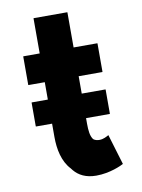

<svg xmlns="http://www.w3.org/2000/svg" viewBox="-83 -768 626 848"><g transform="rotate(-10 229.5 -344.5)"><path d="M53 -552V-425L54 -424H127V-346H55L54 -345V-239L55 -238H127V-178C127 -124 138 -67 174 -29L181 -20C202 5 233 22 280 22C342 22 394 -3 403 -8L404 -9L363 -145C354 -140 339 -131 321 -131C311 -131 302 -133 294 -139V-140L292 -141V-142C282 -156 279 -180 279 -211V-236H385L386 -237V-345L385 -346H279V-424H385L386 -425V-552L385 -553H279V-710L278 -711H128L127 -710V-553H54Z"/></g></svg>

Font: Hussar Woodtype
Style: SeBd
Weight: 900
Foundry: Cannot Into Space Fonts
Version: Version 1.07